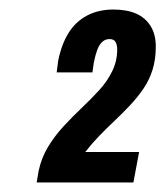

<svg xmlns="http://www.w3.org/2000/svg" viewBox="-20 -823 347 403"><path d="M57 -440 61 -464Q67 -492 81 -515Q95 -538 113.5 -558Q132 -578 151.5 -596.5Q171 -615 188 -633.5Q205 -652 215.5 -673.5Q226 -695 226 -719Q226 -729 222.5 -735Q219 -741 210 -741Q201 -741 194.5 -735Q188 -729 184 -718Q180 -707 177 -692L174 -671H99Q100 -677 100.5 -683Q101 -689 102 -695Q109 -730 124 -754Q139 -778 163 -790.5Q187 -803 218 -803Q246 -803 265.5 -794.5Q285 -786 296 -768.5Q307 -751 307 -725Q307 -698 300 -676Q293 -654 280.5 -636Q268 -618 252.5 -601.5Q237 -585 220.5 -569.5Q204 -554 188.5 -538Q173 -522 159 -504H272L260 -440Z"/></svg>

Font: Archivo ExtraCondensed ExtraBold
Style: Italic
Weight: 800
Width: 2
Italic angle: -10°
Designer: Hector Gatti
Foundry: Omnibus-Type
Version: Version 2.001